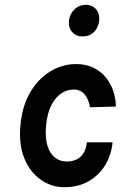

<svg xmlns="http://www.w3.org/2000/svg" viewBox="-20 -766 517 800"><path d="M247.9 14Q193.3 14 148.9 -17.7Q104.5 -49.3 81.1 -107.1Q57.7 -165 65 -243Q72.5 -325.6 106.7 -382.6Q140.9 -439.6 191 -469.4Q241.1 -499.1 296.5 -499.1Q338.5 -499.1 369.6 -483.8Q400.6 -468.5 421.2 -443Q441.9 -417.6 452.2 -386Q462.4 -354.4 463 -322.1L355 -319Q350.5 -350.4 333.5 -371.7Q316.6 -393 285.3 -393Q259.8 -393 235.7 -377.2Q211.6 -361.5 194.3 -328.4Q177.1 -295.4 172 -243Q167.5 -193.2 177.4 -159.8Q187.4 -126.5 208.4 -109.8Q229.5 -93.1 257 -93.1Q296.3 -93.1 317.4 -114.7Q338.4 -136.4 342.1 -173H449Q444.3 -121.7 419 -79.2Q393.6 -36.7 350.2 -11.4Q306.9 14 247.9 14ZM324.7 -614.1Q297.5 -614.1 281 -632.3Q264.6 -650.6 267.5 -679Q269.5 -706.2 289.4 -726Q309.2 -745.9 338.7 -745.9Q364.3 -745.9 380 -727.7Q395.7 -709.5 393.5 -680.6Q389.8 -649.8 371 -631.9Q352.3 -614.1 324.7 -614.1Z"/></svg>

Font: Karla
Style: Italic
Weight: 400
Italic angle: -8°
Designer: Jonathan Pinhorn
Version: Version 2.004;gftools[0.9.33]